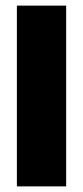

<svg xmlns="http://www.w3.org/2000/svg" viewBox="-20 -662 295 682"><path d="M40 -642H215V0H40Z"/></svg>

Font: Teko Variable Light
Style: Regular
Weight: 300
Designer: Manushi Parikh, Jonny Pinhorn
Foundry: Indian Type Foundry
Version: Version 3.000